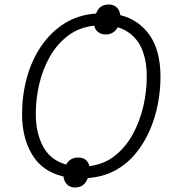

<svg xmlns="http://www.w3.org/2000/svg" viewBox="-20 -783 769 853"><path d="M313 50Q291 50 277.5 36Q264 22 262 1Q169 -20 123.5 -95Q78 -170 78 -276Q78 -359 99 -436.5Q120 -514 162 -576.5Q204 -639 265 -678Q326 -717 407 -723Q421 -763 463 -763Q485 -763 498.5 -750Q512 -737 514 -716Q597 -695 645 -626.5Q693 -558 693 -441Q693 -383 681.5 -322Q670 -261 645.5 -204.5Q621 -148 583 -101.5Q545 -55 492 -26Q439 3 370 8Q355 50 313 50ZM377 -45Q443 -53 491.5 -92Q540 -131 571 -188.5Q602 -246 617 -312Q632 -378 632 -441Q632 -621 503 -662Q486 -630 449 -630Q430 -630 416 -640.5Q402 -651 399 -669Q332 -662 283 -625Q234 -588 202 -532Q170 -476 154.5 -410Q139 -344 139 -278Q139 -191 172 -131Q205 -71 274 -52Q291 -83 327 -83Q368 -83 377 -45Z"/></svg>

Font: Noto Sans Light
Style: Italic
Weight: 300
Italic angle: -12°
Designer: Monotype Design Team
Foundry: Monotype Imaging Inc.
Version: Version 2.013; ttfautohint (v1.8.4.7-5d5b)